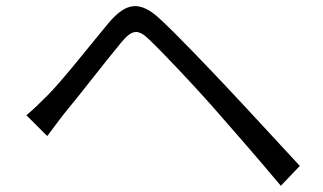

<svg xmlns="http://www.w3.org/2000/svg" viewBox="-20 -649 1040 618"><path d="M65 -278 132 -211C147 -230 168 -260 188 -285C234 -340 320 -452 370 -512C405 -554 424 -558 463 -519C507 -477 600 -378 658 -313C723 -239 812 -137 884 -51L945 -115C868 -198 769 -306 701 -378C643 -439 556 -531 496 -587C429 -650 385 -639 332 -578C271 -505 182 -391 134 -343C108 -317 91 -300 65 -278Z"/></svg>

Font: Noto Sans HK DemiLight
Style: Regular
Weight: 350
Designer: Ryoko NISHIZUKA 西塚涼子 (kana, bopomofo & ideographs); Paul D. Hunt (Latin, Greek & Cyrillic); Sandoll Communications 산돌커뮤니
Foundry: Adobe
Version: Version 2.004;hotconv 1.0.118;makeotfexe 2.5.65603